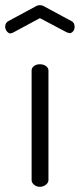

<svg xmlns="http://www.w3.org/2000/svg" viewBox="-59 -721 308 741"><path d="M-39 -618Q-39 -633 -26 -640L78 -696Q86 -701 95 -701Q104 -701 112 -696L216 -640Q229 -634 229 -617Q229 -607 223 -600Q217 -593 209 -593Q208 -593 199 -596L95 -651L-9 -595L-18 -592Q-26 -592 -32.5 -600Q-39 -608 -39 -618ZM63 -26V-449Q63 -459 72 -466Q81 -473 95 -473Q109 -473 118.5 -466Q128 -459 128 -449V-26Q128 -16 118 -8Q108 0 95 0Q82 0 72.5 -8Q63 -16 63 -26Z"/></svg>

Font: Terminal Dosis
Style: Regular
Weight: 400
Designer: Edgar Tolentino, Pablo Impallari, Igino Marini
Foundry: Edgar Tolentino, Pablo Impallari, Igino Marini
Version: Version 1.007